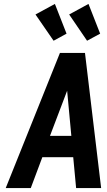

<svg xmlns="http://www.w3.org/2000/svg" viewBox="-20 -957 544 977"><path d="M9.1 0H136.6L195.4 -157.1H352.6L367.3 0H494.7L412.4 -687.7H285ZM234.4 -265.7 321.6 -495.3 343 -265.7ZM489.6 -785.7 430.3 -937 331.9 -883.3 423 -749.7ZM318.6 -785.7 259.3 -937 160.6 -883.3 252.7 -749.7Z"/></svg>

Font: Secuela ExtLt
Style: Italic
Weight: 200
Italic angle: -8°
Designer: Fernando Haro
Foundry: deFharo
Version: Version 1.704